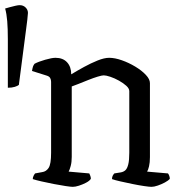

<svg xmlns="http://www.w3.org/2000/svg" viewBox="-80 -724 705 744"><path d="M-49.6 -384V-572Q-49.6 -613 -52 -642Q-54.4 -671 -60.1 -691Q-53.4 -693 -42.5 -696Q-31.6 -699 -20.7 -701.5Q-9.7 -704 -4 -704Q10.2 -704 19.2 -695Q28.3 -686 28.3 -674Q28.3 -668 25.9 -648Q23.5 -628 21.6 -614L-6.9 -395Q-11.6 -391 -22.6 -387.5Q-33.5 -384 -49.6 -384ZM202 0Q195 0 174.5 -3Q154 -6 128.5 -11Q103 -16 81 -21Q59 -26 47 -30Q47 -37 50.5 -43.5Q54 -50 56 -52L83 -57Q99 -59 108.5 -73.5Q118 -88 118 -132V-407Q118 -415 114.5 -421.5Q111 -428 101 -431L44 -449Q46 -461 48 -466.5Q50 -472 54 -477Q69 -485 95 -492.5Q121 -500 135 -500Q164 -500 180 -482.5Q196 -465 196 -436Q219 -450 245.5 -464.5Q272 -479 298 -489.5Q324 -500 343 -500Q365 -500 392 -490.5Q419 -481 444 -466Q469 -451 485 -434Q501 -417 501 -402V-115Q501 -94 497.5 -79.5Q494 -65 490 -59L571 -52Q574 -48 576 -42.5Q578 -37 578 -31Q572 -24 559 -17Q546 -10 531.5 -5Q517 0 507 0Q499 0 478.5 -3Q458 -6 433.5 -11Q409 -16 387 -21Q365 -26 354 -30Q354 -38 357 -43.5Q360 -49 363 -52L388 -56Q399 -58 406 -64.5Q413 -71 417 -87Q421 -103 421 -132V-371Q421 -381 409.5 -391.5Q398 -402 381 -411.5Q364 -421 347.5 -426.5Q331 -432 322 -432Q315 -432 298.5 -427Q282 -422 262 -414Q242 -406 224.5 -399Q207 -392 198 -389V-116Q198 -96 194 -81Q190 -66 186 -59L266 -52Q268 -48 270 -42.5Q272 -37 272 -31Q267 -23 253.5 -16Q240 -9 226 -4.5Q212 0 202 0Z"/></svg>

Font: Texturina Medium 12pt Light
Style: Regular
Weight: 300
Version: Version 1.002